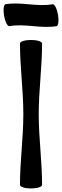

<svg xmlns="http://www.w3.org/2000/svg" viewBox="-33 -1046 351 1086"><path d="M20 -898C108 -914 198 -883 287 -898C297 -900 301 -929 295 -963C289 -997 276 -1023 265 -1022C177 -1006 87 -1037 -2 -1022C-12 -1020 -16 -991 -10 -957C-4 -923 9 -897 20 -898ZM80 -800C80 -666 99 -534 99 -400C99 -266 80 -134 80 0C80 11 108 20 142 20C177 20 205 11 205 0C205 -134 186 -266 186 -400C186 -534 205 -666 205 -800C205 -811 177 -820 142 -820C108 -820 80 -811 80 -800Z"/></svg>

Font: Nupuram
Style: Bold
Weight: 700
Designer: Santhosh Thottingal (santhosh.thottingal@gmail.com)
Foundry: SMC
Version: Version 1.000